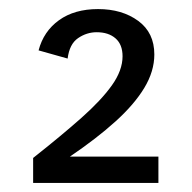

<svg xmlns="http://www.w3.org/2000/svg" viewBox="-20 -806 422 423"><path d="M53 -403V-458Q115 -507 159 -546Q203 -585 226.5 -618Q250 -651 250 -682Q250 -708 234.5 -721.5Q219 -735 193 -735Q171 -735 152 -722Q133 -709 129 -677L65 -695Q76 -737 110 -761.5Q144 -786 196 -786Q249 -786 284.5 -760Q320 -734 320 -686Q320 -649 298 -612.5Q276 -576 234.5 -538.5Q193 -501 134 -461H329V-403Z"/></svg>

Font: Atkinson Hyperlegible Next
Style: Regular
Weight: 400
Designer: Elliott Scott, Megan Eiswerth, Linus Boman, Theodore Petrosky, Letters from Sweden
Foundry: Applied Design Works, Letters from Sweden
Version: Version 2.001